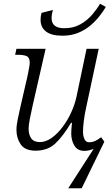

<svg xmlns="http://www.w3.org/2000/svg" viewBox="-20 -797 597 1027"><path d="M314 -606Q255 -606 226 -628.5Q197 -651 197 -691Q197 -709 202 -728L263 -744Q256 -721 256 -700Q256 -646 324 -646Q373 -646 410 -667Q447 -688 473 -718.5Q499 -749 515 -777L546 -760Q534 -739 513.5 -712.5Q493 -686 464.5 -661.5Q436 -637 398.5 -621.5Q361 -606 314 -606ZM481 -1Q456 10 431 10Q395 10 378 -18Q361 -46 361 -84Q361 -94 362 -107.5Q363 -121 365 -140H360Q317 -68 276 -29.5Q235 9 170 9Q114 9 91 -24.5Q68 -58 68 -102Q68 -127 75 -159.5Q82 -192 88 -220L128 -394Q132 -413 135.5 -433.5Q139 -454 139 -461Q139 -489 123 -496.5Q107 -504 75 -504H61L68 -536H224L155 -234Q148 -201 140.5 -165.5Q133 -130 133 -109Q133 -77 147 -57Q161 -37 193 -37Q225 -37 256.5 -59.5Q288 -82 315 -118Q342 -154 361 -196Q380 -238 389 -279L443 -536H508L440 -218Q433 -187 428.5 -151.5Q424 -116 424 -94Q424 -69 432 -52.5Q440 -36 456 -36Q474 -36 489 -43Q504 -50 521 -63L538 -39L417 210H345Z"/></svg>

Font: Noto Serif Light
Style: Italic
Weight: 300
Italic angle: -12°
Designer: Monotype Design Team
Foundry: Monotype Imaging Inc.
Version: Version 2.013